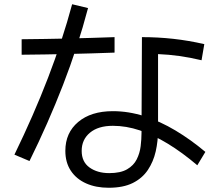

<svg xmlns="http://www.w3.org/2000/svg" viewBox="-20 -839 1040 905"><path d="M119 -80 48 -110Q139 -297 206.5 -472.5Q274 -648 320 -819L395 -801Q347 -619 277 -438.5Q207 -258 119 -80ZM520 -664V-591Q411 -587 301.5 -584.5Q192 -582 82 -581V-654Q192 -655 301.5 -657.5Q411 -660 520 -664ZM948 -123 910 -60Q838 -121 770.5 -162Q703 -203 639 -224.5Q575 -246 512 -246Q443 -246 404 -213.5Q365 -181 365 -128Q365 -76 402 -49.5Q439 -23 495 -23Q548 -23 579 -41Q610 -59 624.5 -88Q639 -117 643 -150Q647 -183 647 -212L649 -664Q724 -664 796.5 -656Q869 -648 943 -631L930 -555Q876 -568 825.5 -575Q775 -582 725 -584V-227Q725 -174 714 -125.5Q703 -77 677 -38Q651 1 606 23.5Q561 46 492 46Q432 46 386 25.5Q340 5 314 -34Q288 -73 288 -128Q288 -213 348.5 -264Q409 -315 512 -315Q587 -315 661 -291Q735 -267 807 -224Q879 -181 948 -123Z"/></svg>

Font: Murecho Thin
Style: Regular
Weight: 400
Version: Version 1.010